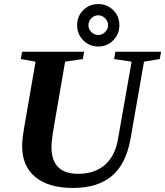

<svg xmlns="http://www.w3.org/2000/svg" viewBox="-20 -907 805 936"><path d="M81.5 -619.1 87.9 -654.8H390.1L383.8 -619.1L297.4 -606.4L242.2 -286.1Q231 -222.7 231 -189.9Q231 -59.6 361.3 -59.6Q439.9 -59.6 490 -102.1Q540 -144.5 554.7 -226.1L621.6 -606.4L536.1 -619.1L542.5 -654.8H765.1L758.8 -619.1L682.1 -606.4L616.2 -230Q594.2 -106.4 524.7 -48.6Q455.1 9.3 336.4 9.3Q217.3 9.3 152.6 -43.7Q87.9 -96.7 87.9 -194.8Q87.9 -226.1 97.7 -284.7L153.3 -606.4ZM459 -680.2Q416.5 -680.2 386.2 -710.2Q356 -740.2 356 -784.2Q356 -828.1 386 -857.7Q416 -887.2 459 -887.2Q502 -887.2 532 -857.7Q562 -828.1 562 -784.2Q562 -740.7 532 -710.4Q502 -680.2 459 -680.2ZM459 -832.5Q439.9 -832.5 425.5 -818.1Q411.1 -803.7 411.1 -784.2Q411.1 -765.1 425.5 -750.7Q439.9 -736.3 459 -736.3Q478 -736.3 492.4 -750.7Q506.8 -765.1 506.8 -784.2Q506.8 -803.7 492.2 -818.1Q477.5 -832.5 459 -832.5Z"/></svg>

Font: Liberation Serif
Style: Bold Italic
Weight: 700
Italic angle: -16.333°
Designer: Steve Matteson
Foundry: Ascender Corporation
Version: Version 2.1.5